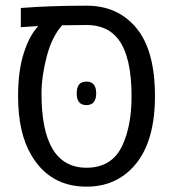

<svg xmlns="http://www.w3.org/2000/svg" viewBox="-20 -660 621 689"><path d="M255.4 -325.2Q254.9 -367.2 290 -367.2Q325.2 -367.2 325.2 -325.2Q325.2 -283.2 290 -282.7Q254.9 -283.2 255.4 -325.2ZM128.9 -323.7Q128.9 -58.1 290.5 -58.1Q382.3 -58.1 419.4 -138.7Q452.1 -209 452.1 -314.9Q452.1 -455.6 405.3 -518.1Q366.2 -570.3 290.5 -570.3L203.1 -569.3Q166 -528.3 147.5 -456.5Q128.9 -384.8 128.9 -323.7ZM290.5 -639.6Q403.3 -639.6 469.7 -559.1Q536.1 -478.5 536.1 -314.9Q536.1 -122.1 435.1 -39.1Q375 10.3 290.5 9.8Q159.2 9.8 92.8 -102.5Q44.9 -182.6 44.9 -314.9Q44.9 -406.2 65.4 -469.7Q85.9 -533.2 117.2 -566.4L54.7 -562.5V-631.3Q157.7 -639.6 290.5 -639.6Z"/></svg>

Font: OpenSansHebrew-Regular
Style: Regular
Weight: 400
Foundry: Ascender Corporation, Yanek Iontef
Version: Version 2.001;PS 002.001;hotconv 1.0.70;makeotf.lib2.5.58329